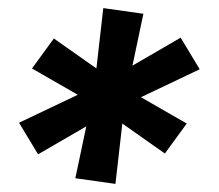

<svg xmlns="http://www.w3.org/2000/svg" viewBox="-20 -577 540 474"><path d="M265 -123 166 -137 193 -265 74 -196 27 -274 172 -343 59 -408 113 -482 218 -408 235 -557 334 -543 307 -415 426 -484 473 -406 328 -337 441 -272 387 -198 282 -272Z"/></svg>

Font: Iosevka SS04 Semibold Oblique
Style: Regular
Weight: 600
Italic angle: -9°
Monospace: yes
Designer: Belleve Invis
Foundry: Belleve Invis
Version: Version 19.0.0; ttfautohint (v1.8.4)